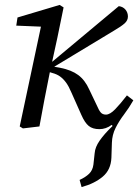

<svg xmlns="http://www.w3.org/2000/svg" viewBox="-20 -513 561 779"><path d="M73 8 60 0 150 -423 167 -404 46 -409 51 -442 222 -493 238 -483 213 -361 181 -214Q170 -161 160 -107.5Q150 -54 140 0ZM311 246 303 217Q327 206 341.5 192Q356 178 359 155L364 109Q365 96 370 83.5Q375 71 384 58Q393 45 406 30Q419 15 437 -2L429 -10L490 -106H521Q504 -76 483.5 -49Q463 -22 449 6Q435 34 434 66L432 127Q430 176 396.5 204Q363 232 311 246ZM383 11Q356 11 340 -2Q324 -15 310 -47L270 -137Q259 -163 248 -178Q237 -193 224 -202.5Q211 -212 192 -217L173 -223L171 -245L462 -488Q479 -486 489 -474Q499 -462 499 -446Q499 -430 485.5 -418Q472 -406 443 -389L193 -238L196 -243L224 -238Q270 -229 297.5 -208.5Q325 -188 342 -150L374 -83Q381 -66 388.5 -57Q396 -48 410 -48Q426 -48 447 -69.5Q468 -91 495 -126L521 -106Q501 -79 479 -51.5Q457 -24 433.5 -6.5Q410 11 383 11Z"/></svg>

Font: Source Serif 4 18pt
Style: Italic
Weight: 400
Italic angle: -12°
Designer: Frank Grießhammer
Foundry: Adobe Systems Incorporated
Version: Version 4.004;hotconv 1.0.116;makeotfexe 2.5.65601